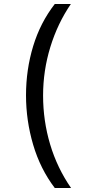

<svg xmlns="http://www.w3.org/2000/svg" viewBox="-20 -812 459 967"><path d="M256 135Q183 39 147 -83Q111 -205 111 -332Q111 -461 147 -579.5Q183 -698 256 -792H337Q270 -694 233.5 -575Q197 -456 197 -331Q197 -204 232.5 -85Q268 34 338 135Z"/></svg>

Font: malayalam25
Style: Book
Weight: 400
Designer: Jelle Bosma - Monotype Design Team
Foundry: Monotype Imaging Inc.
Version: Version 2.003